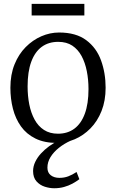

<svg xmlns="http://www.w3.org/2000/svg" viewBox="-20 -732 603 998"><path d="M34 -276Q34 -344 55.5 -397.2Q77 -450.5 113.5 -487.2Q150 -524 195 -543.5Q240 -563 287 -563Q375 -563 428.2 -523.2Q481.5 -483.5 505.2 -418Q529 -352.5 529 -276Q529 -208.5 507.8 -155Q486.5 -101.5 450 -64.5Q413.5 -27.5 368.5 -8.2Q323.5 11 276.5 11Q210.5 11 164 -12Q117.5 -35 89 -75Q60.5 -115 47.2 -166.8Q34 -218.5 34 -276ZM281.5 -37Q331 -37 366.5 -63.2Q402 -89.5 421 -141.2Q440 -193 440 -269Q440 -318 431.2 -362.2Q422.5 -406.5 404 -440.8Q385.5 -475 355.8 -494.8Q326 -514.5 282.5 -514.5Q232.5 -514.5 197 -488.5Q161.5 -462.5 142.5 -411Q123.5 -359.5 123.5 -283Q123.5 -233.5 132.2 -189.2Q141 -145 159.8 -110.5Q178.5 -76 208.8 -56.5Q239 -37 281.5 -37ZM261.5 246.5Q238 246.5 212.8 238.5Q187.5 230.5 169.8 210.8Q152 191 152 157Q152 133 163 109.8Q174 86.5 192.8 66Q211.5 45.5 235.5 28Q259.5 10.5 285.5 -1L313.5 -5L348 -1Q313.5 14.5 286 36.5Q258.5 58.5 242.5 84.5Q226.5 110.5 226.5 139.5Q226.5 165.5 244 179Q261.5 192.5 289 192.5Q314 192.5 335 184.5Q356 176.5 378 162L392.5 199.5Q376 212 356 222.8Q336 233.5 312.5 240Q289 246.5 261.5 246.5ZM418.5 -712V-651.5H144.5V-712Z"/></svg>

Font: Merriweather 36pt Light
Style: Regular
Weight: 300
Designer: Eben Sorkin
Foundry: Eben Sorkin
Version: Version 2.100